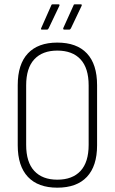

<svg xmlns="http://www.w3.org/2000/svg" viewBox="-20 -860 530 888"><path d="M245 8Q156 8 109 -42Q62 -92 62 -188V-466Q62 -563 109 -613Q156 -663 245 -663Q335 -663 382 -613Q429 -563 429 -466V-188Q429 -92 382 -42Q335 8 245 8ZM245 -29Q315 -29 352.5 -69.5Q390 -110 390 -190V-465Q390 -545 352.5 -585.5Q315 -626 245 -626Q176 -626 138.5 -585.5Q101 -545 101 -465V-190Q101 -110 138.5 -69.5Q176 -29 245 -29ZM278 -723Q270 -723 273 -731L320 -835Q321 -840 326 -840H354Q357 -840 358 -838Q359 -836 357 -832L308 -729Q305 -723 300 -723ZM174 -723Q167 -723 171 -731L217 -835Q218 -840 224 -840H251Q254 -840 255 -838Q256 -836 254 -832L205 -729Q202 -723 197 -723Z"/></svg>

Font: Sofia Sans Condensed ExtraLight
Style: Regular
Weight: 250
Version: Version 4.100